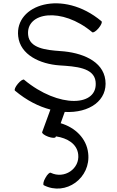

<svg xmlns="http://www.w3.org/2000/svg" viewBox="-20 -612 695 1139"><path d="M69 -74C138 -16 210 20 279 38L230 172C228 179 244 191 266 199C288 207 308 208 310 201L312 197C379 207 437 241 444 304C454 389 362 452 281 413C275 409 260 423 249 444C237 464 234 484 240 487C370 553 521 444 503 296C493 208 425 144 340 119L364 52C511 60 620 -17 605 -137C591 -252 463 -301 338 -309C252 -315 155 -326 147 -404C132 -540 346 -573 527 -421C533 -416 550 -427 565 -445C580 -463 588 -481 582 -486C352 -679 66 -585 88 -396C100 -287 217 -232 334 -224C428 -218 537 -211 547 -129C565 22 328 32 123 -139C118 -144 101 -133 86 -115C71 -97 63 -79 69 -74Z"/></svg>

Font: Nupuram Expanded Light
Style: Regular
Weight: 300
Width: 7
Designer: Santhosh Thottingal (santhosh.thottingal@gmail.com)
Foundry: SMC
Version: Version 1.000